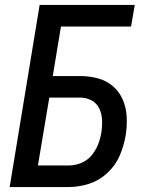

<svg xmlns="http://www.w3.org/2000/svg" viewBox="-20 -755 616 775"><path d="M19 0H257Q298 0 339 -13Q380 -26 413 -56.5Q446 -87 463 -126.5Q480 -166 487 -207Q493 -244 491.5 -281Q490 -318 476.5 -350.5Q463 -383 437 -406Q411 -429 376 -438.5Q341 -448 304 -448H193L226 -648H509L524 -735H140ZM133 -87 179 -361H304Q329 -361 350 -349.5Q371 -338 381 -316.5Q391 -295 392 -270Q393 -245 389 -220Q385 -195 375.5 -171Q366 -147 348.5 -126.5Q331 -106 306 -96.5Q281 -87 257 -87Z"/></svg>

Font: Iosevka Sparkle Medium
Style: Italic
Weight: 500
Italic angle: -9°
Designer: Belleve Invis
Foundry: Belleve Invis
Version: Version 4.5.0; ttfautohint (v1.8.3)